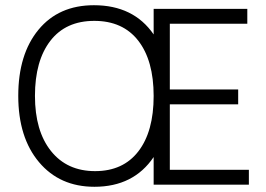

<svg xmlns="http://www.w3.org/2000/svg" viewBox="-20 -708 1019 736"><path d="M934 0H569V-106Q492 8 342 8Q209 8 129.5 -86.5Q50 -181 50 -340.5Q50 -500 127.5 -594Q205 -688 340 -688Q492 -688 569 -576V-674H928V-617H631V-365H893V-308H631V-57H934ZM341.5 -628Q232 -628 173 -551.5Q114 -475 114 -340.5Q114 -206 175.5 -129Q237 -52 344.5 -52Q452 -52 510.5 -128Q569 -204 569 -340Q569 -476 510 -552Q451 -628 341.5 -628Z"/></svg>

Font: Hind Mysuru Light
Style: Regular
Weight: 300
Designer: Manushi Parikh, Hitesh Malaviya
Foundry: Indian Type Foundry
Version: Version 0.703;PS 1.0;hotconv 1.0.86;makeotf.lib2.5.63406